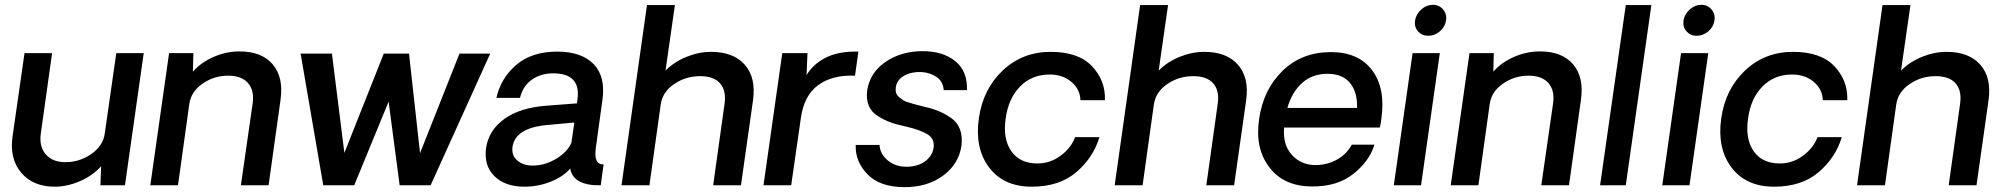

<svg xmlns="http://www.w3.org/2000/svg" viewBox="-20 -771 8336 799"><path d="M578.1 -549.8 500 0H397.9L400.9 -79.1Q365.7 -40 312.7 -17.1Q259.8 5.9 208 5.9Q117.2 5.9 68.1 -52.5Q19 -110.8 32.2 -203.1L82 -549.8H196.8L149.9 -215.8Q142.1 -161.6 170.2 -128.9Q198.2 -96.2 252 -96.2Q311 -96.2 360.1 -130.1Q409.2 -164.1 416 -215.8L463.9 -549.8Z M976.6 -557.1Q1068.4 -557.1 1114.5 -503.7Q1160.6 -450.2 1147.5 -356L1097.7 0H982.4L1031.7 -342.8Q1038.6 -396 1011.5 -426Q984.4 -456.1 929.7 -456.1Q870.6 -456.1 822.5 -422.6Q774.4 -389.2 767.6 -336.9L720.7 0H605.5L683.6 -549.8H784.7L782.7 -473.1Q817.9 -512.2 870.1 -534.7Q922.4 -557.1 976.6 -557.1Z M2020 -547.9 1772 0H1643.1L1597.2 -348.1L1454.1 0H1325.2L1231 -547.9H1361.3L1413.1 -134.8L1577.1 -547.9H1682.1L1728 -133.8L1892.1 -547.9Z M2162.1 5.9Q2082 5.9 2037.4 -38.1Q1992.7 -82 2002.9 -155.8Q2014.2 -230 2079.6 -276.6Q2145 -323.2 2253.9 -331.1L2380.9 -340.8L2382.8 -356Q2398.9 -465.8 2281.7 -465.8Q2231 -465.8 2193.4 -439.5Q2155.8 -413.1 2144 -363.8H2045.9Q2064 -445.8 2128.4 -501Q2192.9 -556.2 2298.8 -556.2Q2399.9 -556.2 2450.4 -504.2Q2501 -452.1 2486.8 -354L2460 -159.2Q2448.7 -85 2491.7 -86.9L2480 0Q2458 0 2445.8 -1Q2362.8 -9.8 2353 -69.8Q2325.2 -36.6 2272.7 -15.4Q2220.2 5.9 2162.1 5.9ZM2196.8 -82Q2247.6 -82 2294.2 -110.1Q2340.8 -138.2 2357.9 -176.8L2370.1 -261.2L2259.8 -251Q2125 -239.7 2112.8 -160.2Q2107.9 -124 2132.8 -103Q2157.7 -82 2196.8 -82Z M2939.5 -555.2Q3032.2 -555.2 3079.3 -501.7Q3126.5 -448.2 3113.8 -355L3063.5 0H2947.8L2995.6 -341.8Q3002.4 -395 2976.1 -424.6Q2949.7 -454.1 2893.6 -454.1Q2833.5 -454.1 2785.2 -421.1Q2736.8 -388.2 2729.5 -335.9L2682.6 0H2566.4L2672.4 -750H2788.6L2749.5 -477.1Q2784.7 -513.2 2836.2 -534.2Q2887.7 -555.2 2939.5 -555.2Z M3552.2 -556.2 3538.1 -456.1Q3443.8 -460 3384.5 -416.5Q3325.2 -373 3312.5 -277.8L3272.5 0H3157.2L3235.4 -549.8H3340.3L3336.4 -458Q3360.4 -501 3413.3 -529.5Q3466.3 -558.1 3552.2 -556.2Z M3745.1 7.8Q3641.1 7.8 3589.6 -46.1Q3538.1 -100.1 3541 -168H3640.1Q3642.1 -129.9 3675 -103Q3708 -76.2 3754.9 -77.1Q3800.8 -78.1 3830.3 -100.1Q3859.9 -122.1 3865.2 -157.2Q3870.1 -193.4 3839.6 -212.2Q3809.1 -231 3747.1 -245.1Q3710 -252.9 3684.1 -262.5Q3658.2 -272 3632.1 -288.6Q3606 -305.2 3595 -332Q3584 -358.9 3588.9 -395Q3600.1 -469.2 3665.5 -513.7Q3731 -558.1 3819.8 -558.1Q3903.8 -558.1 3955.3 -516.6Q4006.8 -475.1 4003.9 -396H3907.2Q3904.3 -433.1 3876.7 -451.2Q3849.1 -469.2 3814.9 -471.2Q3773.9 -473.1 3743.4 -456.5Q3712.9 -439.9 3708 -408.2Q3706.1 -395 3709 -385Q3711.9 -375 3721.4 -366.9Q3731 -358.9 3738.5 -354Q3746.1 -349.1 3764.6 -343.5Q3783.2 -337.9 3792.7 -335.4Q3802.2 -333 3825.2 -327.1Q3860.4 -319.3 3886.2 -308.6Q3912.1 -297.9 3938 -280Q3963.9 -262.2 3974.9 -232.7Q3985.8 -203.1 3981 -164.1Q3969.7 -87.9 3904.5 -40Q3839.4 7.8 3745.1 7.8Z M4053.2 -276.9Q4070.3 -399.9 4152.6 -477.5Q4234.9 -555.2 4352.1 -555.2Q4468.3 -555.2 4524.7 -495.1Q4581.1 -435.1 4578.1 -354H4476.1Q4475.1 -398.9 4439 -429.9Q4402.8 -460.9 4348.1 -460.9Q4273.9 -460.9 4224.9 -410.9Q4175.8 -360.8 4165 -276.9Q4152.8 -192.9 4188.5 -141.8Q4224.1 -90.8 4296.9 -90.8Q4350.1 -90.8 4393.6 -122.8Q4437 -154.8 4454.1 -200.2H4555.2Q4530.3 -116.2 4459.7 -55.2Q4389.2 5.9 4273.2 5.9Q4157.2 5.9 4096.7 -73.5Q4036.1 -152.8 4053.2 -276.9Z M4991.7 -555.2Q5084.5 -555.2 5131.6 -501.7Q5178.7 -448.2 5166 -355L5115.7 0H5000L5047.9 -341.8Q5054.7 -395 5028.3 -424.6Q5002 -454.1 4945.8 -454.1Q4885.7 -454.1 4837.4 -421.1Q4789.1 -388.2 4781.7 -335.9L4734.9 0H4618.7L4724.6 -750H4840.8L4801.8 -477.1Q4836.9 -513.2 4888.4 -534.2Q4939.9 -555.2 4991.7 -555.2Z M5728.5 -276.9Q5726.6 -256.8 5721.7 -240.2H5323.7Q5317.9 -168.5 5355.7 -126.7Q5393.6 -85 5451.7 -84Q5502.4 -84 5543 -106.4Q5583.5 -128.9 5605.5 -168.9H5699.7Q5678.7 -100.1 5611.6 -47.1Q5544.4 5.9 5440.4 4.9Q5323.2 4.9 5262.5 -74.5Q5201.7 -153.8 5219.7 -274.9Q5236.8 -397.9 5317.1 -476.1Q5397.5 -554.2 5518.6 -554.2Q5633.8 -554.2 5690.2 -478.5Q5746.6 -402.8 5728.5 -276.9ZM5504.4 -463.9Q5441.4 -463.9 5398.9 -426Q5356.4 -388.2 5337.4 -321.8H5627.4Q5629.4 -387.7 5597.9 -425.8Q5566.4 -463.9 5504.4 -463.9Z M5923.3 -622.1Q5897.5 -622.1 5881.1 -640.6Q5864.7 -659.2 5868.7 -686Q5873.5 -712.9 5895 -731.9Q5916.5 -751 5942.6 -751Q5968.8 -751 5985.1 -731.9Q6001.5 -712.9 5997.6 -686Q5993.7 -659.2 5971.9 -640.6Q5950.2 -622.1 5923.3 -622.1ZM5858.4 -549.8H5971.7L5893.6 0H5780.3Z M6388.2 -557.1Q6480 -557.1 6526.1 -503.7Q6572.3 -450.2 6559.1 -356L6509.3 0H6394L6443.4 -342.8Q6450.2 -396 6423.1 -426Q6396 -456.1 6341.3 -456.1Q6282.2 -456.1 6234.1 -422.6Q6186 -389.2 6179.2 -336.9L6132.3 0H6017.1L6095.2 -549.8H6196.3L6194.3 -473.1Q6229.5 -512.2 6281.7 -534.7Q6334 -557.1 6388.2 -557.1Z M6638.7 0 6745.6 -750H6852.1L6745.6 0Z M7040.5 -622.1Q7014.6 -622.1 6998.3 -640.6Q6981.9 -659.2 6985.8 -686Q6990.7 -712.9 7012.2 -731.9Q7033.7 -751 7059.8 -751Q7085.9 -751 7102.3 -731.9Q7118.7 -712.9 7114.7 -686Q7110.8 -659.2 7089.1 -640.6Q7067.4 -622.1 7040.5 -622.1ZM6975.6 -549.8H7088.9L7010.7 0H6897.5Z M7142.6 -276.9Q7159.7 -399.9 7241.9 -477.5Q7324.2 -555.2 7441.4 -555.2Q7557.6 -555.2 7614 -495.1Q7670.4 -435.1 7667.5 -354H7565.4Q7564.5 -398.9 7528.3 -429.9Q7492.2 -460.9 7437.5 -460.9Q7363.3 -460.9 7314.2 -410.9Q7265.1 -360.8 7254.4 -276.9Q7242.2 -192.9 7277.8 -141.8Q7313.5 -90.8 7386.2 -90.8Q7439.5 -90.8 7482.9 -122.8Q7526.4 -154.8 7543.5 -200.2H7644.5Q7619.6 -116.2 7549.1 -55.2Q7478.5 5.9 7362.5 5.9Q7246.6 5.9 7186 -73.5Q7125.5 -152.8 7142.6 -276.9Z M8081.1 -555.2Q8173.8 -555.2 8220.9 -501.7Q8268.1 -448.2 8255.4 -355L8205.1 0H8089.4L8137.2 -341.8Q8144 -395 8117.7 -424.6Q8091.3 -454.1 8035.2 -454.1Q7975.1 -454.1 7926.8 -421.1Q7878.4 -388.2 7871.1 -335.9L7824.2 0H7708L7814 -750H7930.2L7891.1 -477.1Q7926.3 -513.2 7977.8 -534.2Q8029.3 -555.2 8081.1 -555.2Z"/></svg>

Font: Oakes Grotesk
Style: Medium Italic
Weight: 500
Designer: Samuel Oakes
Foundry: Samuel Oakes
Version: Version 1.0 | wf-rip DC20170320